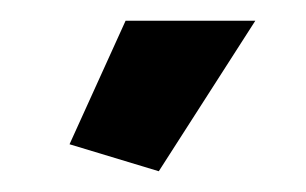

<svg xmlns="http://www.w3.org/2000/svg" viewBox="-20 -750 295 185"><path d="M133 -585 47 -611 101 -730H226Z"/></svg>

Font: Oxford Sans
Style: Bold
Weight: 700
Designer: Matt McInerney, Pablo Impallari, Rodrigo Fuenzalida
Foundry: Matt McInerney, Pablo Impallari, Rodrigo Fuenzalida
Version: Version 3.000g; ttfautohint (v1.5) -l 8 -r 28 -G 28 -x 14 -D